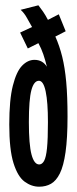

<svg xmlns="http://www.w3.org/2000/svg" viewBox="-20 -693 290 725"><path d="M128 12Q99 12 73 -7Q47 -26 31 -77Q15 -128 15 -223Q15 -316 28.5 -369.5Q42 -423 63.5 -445Q85 -467 110 -467Q141 -467 157 -441Q151 -466 143.5 -488Q136 -510 125 -530L85 -510L56 -570L101 -591Q90 -610 81 -626.5Q72 -643 58 -656L125 -673Q135 -660 143 -648.5Q151 -637 161 -618L202 -639L228 -575L189 -555Q205 -519 215 -478.5Q225 -438 230 -384Q235 -330 235 -253Q235 -171 227.5 -118.5Q220 -66 206 -38Q192 -10 172.5 1Q153 12 128 12ZM128 -72Q139 -72 146.5 -85.5Q154 -99 157.5 -133.5Q161 -168 161 -232Q161 -307 152.5 -347.5Q144 -388 127 -388Q108 -388 98.5 -352.5Q89 -317 89 -232Q89 -147 99 -109.5Q109 -72 128 -72Z"/></svg>

Font: Inconsolata UltraCondensed ExtraBold
Style: Regular
Weight: 800
Width: 1
Monospace: yes
Designer: Raph Levien, Cyreal, Brenton Simpson
Foundry: Raph Levien, Cyreal, Google
Version: Version 3.001; ttfautohint (v1.8.2.53-6de2)